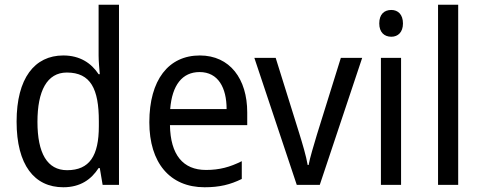

<svg xmlns="http://www.w3.org/2000/svg" viewBox="-20 -780 2030 810"><path d="M247 10C319 10 365 -23 396 -71H401L413 0H482V-760H396V-545C396 -524 399 -489 401 -467H396C365 -514 317 -546 247 -546C126 -546 50 -450 50 -267C50 -84 125 10 247 10ZM263 -62C179 -62 138 -134 138 -266C138 -396 178 -474 262 -474C363 -474 397 -404 397 -269V-248C397 -123 358 -62 263 -62Z M823 -546C691 -546 610 -443 610 -264C610 -94 696 10 843 10C906 10 951 -1 1000 -25V-100C950 -75 906 -63 849 -63C752 -63 699 -127 697 -252H1023V-306C1023 -447 950 -546 823 -546ZM822 -476C901 -476 936 -409 936 -320H698C706 -421 749 -476 822 -476Z M1232 0H1329L1508 -536H1418L1317 -212C1304 -168 1287 -113 1282 -84H1278C1272 -121 1255 -177 1242 -219L1143 -536H1053Z M1631 -738C1601 -738 1580 -720 1580 -681C1580 -644 1601 -625 1631 -625C1659 -625 1680 -644 1680 -681C1680 -719 1659 -738 1631 -738ZM1672 -536H1587V0H1672Z M1913 0V-760H1828V0Z"/></svg>

Font: Noto Sans Bengali UI SemiCondensed
Style: Regular
Weight: 400
Width: 4
Designer: Jelle Bosma - Monotype Design Team
Foundry: Monotype Imaging Inc.
Version: Version 2.003